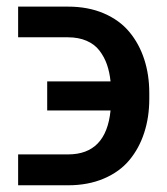

<svg xmlns="http://www.w3.org/2000/svg" viewBox="-20 -551 499 574"><path d="M34.2 -89.4H183.6Q297.4 -89.4 310.5 -220.7H121.1V-307.6H310.5Q307.6 -335.4 299.8 -357.9Q292 -380.4 277.6 -399.4Q263.2 -418.5 239 -429Q214.8 -439.5 183.1 -439.5H34.2V-531.2H183.1Q243.2 -531.2 290 -511.2Q336.9 -491.2 366.5 -455.8Q396 -420.4 411.1 -374Q426.3 -327.6 426.3 -272.9V-255.4Q426.3 -200.7 411.1 -154.1Q396 -107.4 366.7 -72.3Q337.4 -37.1 290.3 -17.1Q243.2 2.9 183.6 2.9H34.2Z"/></svg>

Font: Interop Med
Style: Regular
Weight: 500
Designer: Rasmus Andersson, Google, Jang Haemin
Foundry: jhaemin
Version: Version 1.007